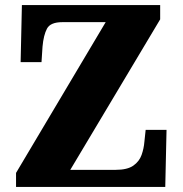

<svg xmlns="http://www.w3.org/2000/svg" viewBox="-20 -734 717 754"><path d="M43 0V-55L395 -647H225Q178 -647 164.5 -621.5Q151 -596 147 -551L143 -490H61L66 -714H609V-658L256 -67H434Q480 -67 503.5 -83.5Q527 -100 536 -125.5Q545 -151 547 -177L552 -224H634L629 0Z"/></svg>

Font: Noto Serif Armenian SemiCondensed Black
Style: Regular
Weight: 900
Width: 4
Designer: Monotype Design Team
Foundry: Monotype Imaging Inc.
Version: Version 2.008; ttfautohint (v1.8.4.7-5d5b)